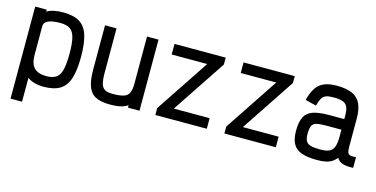

<svg xmlns="http://www.w3.org/2000/svg" viewBox="-79 -1031 3157 1612"><g transform="rotate(15 1500.0 -225.0)"><path d="M66 182V-618H166V-601Q192 -617 227 -624.5Q262 -632 307 -632Q397 -632 449.5 -600Q502 -568 524.5 -497.5Q547 -427 547 -310Q547 -193 524.5 -122Q502 -51 449.5 -18.5Q397 14 307 14Q262 14 227 4Q192 -6 166 -25V182ZM307 -78Q361 -78 391.5 -99Q422 -120 434.5 -171Q447 -222 447 -310Q447 -398 434.5 -448Q422 -498 391.5 -519Q361 -540 307 -540Q260 -540 228.5 -532.5Q197 -525 181.5 -510.5Q166 -496 166 -475V-225Q166 -149 200 -113.5Q234 -78 307 -78Z M883 14Q805 14 759 -9.5Q713 -33 693 -87.5Q673 -142 673 -233V-618H773V-233Q773 -171 782.5 -137.5Q792 -104 816 -91Q840 -78 883 -78Q945 -78 978.5 -89Q1012 -100 1025 -128Q1038 -156 1038 -206V-618H1138V0H1038V-21Q1020 -9 998 -1Q976 7 947.5 10.5Q919 14 883 14Z M1276 0V-60L1586 -526H1277V-618H1722V-558L1412 -92H1723V0Z M1876 0V-60L2186 -526H1877V-618H2322V-558L2012 -92H2323V0Z M2684 14Q2598 14 2547 -5Q2496 -24 2473.5 -66Q2451 -108 2451 -178Q2451 -256 2473.5 -299.5Q2496 -343 2547 -360Q2598 -377 2684 -377H2817V-409Q2817 -455 2805.5 -481.5Q2794 -508 2765.5 -519Q2737 -530 2684 -530Q2642 -530 2618.5 -521.5Q2595 -513 2582 -490Q2569 -467 2558 -425L2462 -449Q2479 -514 2505 -554Q2531 -594 2574 -613Q2617 -632 2684 -632Q2771 -632 2822 -608Q2873 -584 2895 -534.5Q2917 -485 2917 -409V-168Q2917 -131 2923 -114.5Q2929 -98 2946 -94.5Q2963 -91 2995 -93V-1Q2938 2 2903.5 -9Q2869 -20 2852 -50Q2834 -27 2810.5 -12.5Q2787 2 2756 8Q2725 14 2684 14ZM2684 -78Q2737 -78 2765.5 -91Q2794 -104 2805.5 -136.5Q2817 -169 2817 -226V-285H2684Q2631 -285 2602 -278Q2573 -271 2562 -248.5Q2551 -226 2551 -178Q2551 -140 2562 -118Q2573 -96 2602 -87Q2631 -78 2684 -78Z"/></g></svg>

Font: Victor Mono Thin
Style: Bold
Weight: 700
Monospace: yes
Version: Version 1.561;gftools[0.9.30]